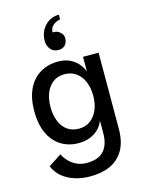

<svg xmlns="http://www.w3.org/2000/svg" viewBox="-147 -884 909 1202"><g transform="rotate(-15 307.5 -282.5)"><path d="M433 -11V-90Q422 -59 397.5 -35.5Q373 -12 340.5 0Q308 12 270 12Q204 12 154.5 -19.5Q105 -51 78 -110Q51 -169 51 -251Q51 -336 78.5 -394.5Q106 -453 157 -484Q208 -515 275 -515Q319 -515 350.5 -499.5Q382 -484 403 -460Q424 -436 434 -408V-503H535L534 -11Q534 75 502 129Q470 183 413.5 208Q357 233 282 232Q234 232 188 218Q142 204 107.5 176Q73 148 55 105L139 50Q152 76 173.5 98Q195 120 223.5 132.5Q252 145 285 145Q362 145 397.5 105Q433 65 433 -11ZM295 -75Q338 -75 369 -98.5Q400 -122 416.5 -161.5Q433 -201 433 -251Q433 -302 416.5 -342Q400 -382 368.5 -405Q337 -428 293 -428Q248 -428 217.5 -404.5Q187 -381 171.5 -341.5Q156 -302 156 -252Q156 -202 171.5 -161.5Q187 -121 218 -98Q249 -75 295 -75ZM356 -797Q357 -797 356.5 -789.5Q356 -782 356 -774.5Q356 -767 356 -767Q356 -767 346 -764.5Q336 -762 323 -755Q310 -748 300 -735Q290 -722 290 -699Q292 -700 295 -700Q298 -700 299 -700Q322 -700 339.5 -683Q357 -666 357 -645Q357 -620 342 -602Q327 -584 298 -584Q264 -584 246 -607.5Q228 -631 228 -660Q228 -698 244 -728.5Q260 -759 289 -778Q318 -797 356 -797Z"/></g></svg>

Font: Inclusive Sans Medium
Style: Regular
Weight: 500
Designer: Olivia King
Foundry: Olivia King
Version: Version 2.004